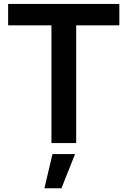

<svg xmlns="http://www.w3.org/2000/svg" viewBox="-20 -748 667 1004"><path d="M22.5 -615.7V-727.5H604V-615.7H378.4V0H249V-615.7ZM212.4 236.3 254.4 57.6H372.6L301.3 236.3Z"/></svg>

Font: Inter Display SemiBold
Style: Regular
Weight: 600
Designer: Rasmus Andersson
Foundry: rsms
Version: Version 4.001;git-9221beed3